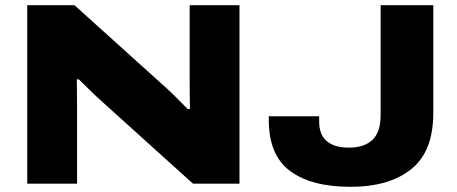

<svg xmlns="http://www.w3.org/2000/svg" viewBox="-20 -708 1762 740"><path d="M85 0V-688H267L623 -367Q637 -355 661 -330.5Q685 -306 703 -288H712Q712 -306 711.5 -333Q711 -360 711 -381V-688H903V0H724L376 -314Q352 -335 326 -361Q300 -387 284 -402H276Q276 -388 276.5 -359.5Q277 -331 277 -298V0ZM1331 12Q1180 12 1098 -49Q1016 -110 1016 -245V-260H1210V-241Q1210 -188 1240 -163.5Q1270 -139 1324 -139Q1384 -139 1415.5 -169Q1447 -199 1447 -265V-688H1650V-273Q1650 -124 1565 -56Q1480 12 1331 12Z"/></svg>

Font: Archivo Expanded ExtraBold
Style: Regular
Weight: 800
Width: 7
Designer: Hector Gatti
Foundry: Omnibus-Type
Version: Version 2.001; ttfautohint (v1.8.3)